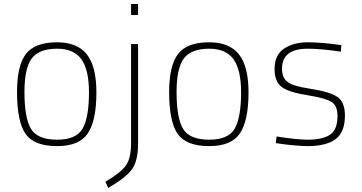

<svg xmlns="http://www.w3.org/2000/svg" viewBox="-20 -720 1808 958"><path d="M265 -509Q366 -509 413.5 -448.5Q461 -388 461 -259Q461 -119 418.5 -55Q376 9 265 9Q150 9 107.5 -52Q65 -113 65 -261Q65 -394 110 -451.5Q155 -509 265 -509ZM265 -23Q361 -23 392.5 -79Q424 -135 424 -259Q424 -372 386 -424.5Q348 -477 265 -477Q175 -477 138.5 -428.5Q102 -380 102 -261Q102 -131 134.5 -77Q167 -23 265 -23Z M634 -6V-500H669V-5Q669 80 640 122.5Q611 165 520 218L506 187Q585 140 609.5 103.5Q634 67 634 -6ZM634 -645V-700H669V-645Z M1024 -509Q1125 -509 1172.5 -448.5Q1220 -388 1220 -259Q1220 -119 1177.5 -55Q1135 9 1024 9Q909 9 866.5 -52Q824 -113 824 -261Q824 -394 869 -451.5Q914 -509 1024 -509ZM1024 -23Q1120 -23 1151.5 -79Q1183 -135 1183 -259Q1183 -372 1145 -424.5Q1107 -477 1024 -477Q934 -477 897.5 -428.5Q861 -380 861 -261Q861 -131 893.5 -77Q926 -23 1024 -23Z M1683 -495 1681 -462Q1584 -477 1516 -477Q1387 -477 1387 -377Q1387 -333 1414.5 -311.5Q1442 -290 1524 -278Q1627 -262 1664 -236Q1701 -210 1701 -144Q1701 -60 1654 -25.5Q1607 9 1516 9Q1491 9 1451 5.5Q1411 2 1383 -2L1356 -6L1360 -39Q1463 -23 1514 -23Q1590 -23 1627 -48Q1664 -73 1664 -141Q1664 -192 1635 -211Q1606 -230 1514 -245Q1423 -259 1386.5 -285.5Q1350 -312 1350 -375Q1350 -446 1397.5 -477.5Q1445 -509 1516 -509Q1550 -509 1592 -505.5Q1634 -502 1659 -498Z"/></svg>

Font: TitilliumMaps29L
Style: 1 wt
Weight: 100
Designer: Campivisivi
Foundry: Accademia di Belle Arti di Urbino and students of MA course of Visual design
Version: Version 001.001